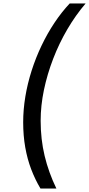

<svg xmlns="http://www.w3.org/2000/svg" viewBox="-20 -880 515 1110"><path d="M214 210Q183 158 160.5 99Q138 40 126 -28Q114 -96 114 -173Q114 -246 126.5 -321.5Q139 -397 163 -472Q187 -547 220.5 -617Q254 -687 295 -748.5Q336 -810 383 -860H475Q417 -792 369.5 -711Q322 -630 287.5 -540.5Q253 -451 234 -360Q215 -269 215 -182Q215 -75 238 21Q261 117 306 210Z"/></svg>

Font: Exo Thin Medium
Style: Italic
Weight: 500
Italic angle: -9°
Version: Version 2.000